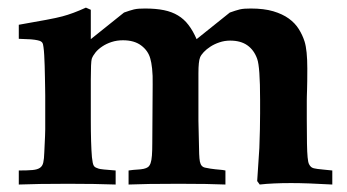

<svg xmlns="http://www.w3.org/2000/svg" viewBox="-20 -494 929 514"><path d="M30.3 0V-37.6Q53.2 -37.6 66.7 -38.8Q80.1 -40 86.9 -44.7Q93.8 -49.3 95.9 -59.1Q98.1 -68.8 98.6 -86.4L100.6 -129.9Q101.1 -136.7 101.1 -147.7Q101.1 -158.7 101.1 -174.3V-238.3Q101.1 -246.1 100.8 -259Q100.6 -272 100.3 -286.9Q100.1 -301.8 99.6 -317.4Q99.1 -333 98.4 -345.9Q97.7 -358.9 96.4 -367.9Q95.2 -377 93.8 -378.9Q92.3 -381.3 89.6 -383.1Q86.9 -384.8 80.6 -386.2Q74.2 -387.7 62.5 -388.7Q50.8 -389.6 30.3 -390.1V-427.7Q74.7 -435.5 103.8 -440.9Q132.8 -446.3 147 -450.2Q174.8 -457.5 210 -473.6L223.1 -467.8V-389.2L312 -460.4Q320.3 -463.4 326.4 -465.3Q332.5 -467.3 338.6 -468.8Q344.7 -470.2 351.8 -470.7Q358.9 -471.2 368.2 -471.2Q397.5 -471.2 418.9 -466.8Q440.4 -462.4 456.5 -452.6Q472.7 -442.9 484.6 -427.2Q496.6 -411.6 506.3 -389.2L595.2 -460.4Q603.5 -463.4 609.6 -465.3Q615.7 -467.3 621.8 -468.8Q627.9 -470.2 635 -470.7Q642.1 -471.2 651.4 -471.2Q686.5 -471.2 711.4 -463.9Q736.3 -456.5 753.2 -444.3Q770 -432.1 780 -416Q790 -399.9 795.4 -382.8Q802.7 -359.4 802.7 -310.5Q802.7 -291 802.5 -277.1Q802.2 -263.2 802 -253.4Q801.8 -243.7 801.5 -237.1Q801.3 -230.5 801.3 -225.1V-174.3Q801.3 -133.8 801.8 -109.9Q802.2 -85.9 803.5 -73Q804.7 -60.1 807.1 -54.9Q809.6 -49.8 813 -46.9Q816.4 -44.4 820.1 -43.5Q823.7 -42.5 830.1 -41.7Q836.4 -41 845.7 -40Q855 -39.1 869.6 -37.6V0Q835.9 -2 808.6 -2.9Q781.2 -3.9 759.3 -3.9Q734.4 -3.9 713.4 -2.9Q692.4 -2 675.3 0L668.5 -9.3L674.3 -97.7Q675.3 -124.5 675.8 -147.5Q676.3 -170.4 676.3 -189.9V-227.1Q676.3 -314.9 668.5 -336.4Q660.2 -359.9 642.3 -372.6Q624.5 -385.3 596.2 -385.3Q581.1 -385.3 567.4 -380.6Q553.7 -376 543.2 -369.1Q532.7 -362.3 525.4 -354.5Q518.1 -346.7 515.6 -340.3Q511.2 -329.6 511.2 -297.9V-288.6V-170.4L513.2 -82Q513.7 -68.8 515.1 -61.5Q516.6 -54.2 520 -50.3Q523.4 -46.4 529.1 -45.2Q534.7 -43.9 543.5 -42.5Q557.6 -40.5 567.4 -39.8Q577.1 -39.1 583.5 -37.6V0Q561.5 -1 530.8 -1.5Q500 -2 458.5 -2Q412.6 -2 379.4 -1.5Q346.2 -1 324.2 0V-37.6Q337.9 -39.6 347.7 -40Q357.4 -40.5 364.5 -42Q371.6 -43.5 376 -46.6Q380.4 -49.8 383.1 -57.1Q385.7 -64.5 386.7 -77.6Q387.7 -90.8 387.7 -111.3L388.7 -267.1Q389.2 -293 387.2 -310.3Q385.3 -327.6 382.3 -337.4Q376.5 -358.4 357.9 -372.3Q339.4 -386.2 309.1 -386.2Q293 -386.2 278.8 -381.6Q264.6 -377 253.7 -369.6Q242.7 -362.3 235.6 -353.5Q228.5 -344.7 225.6 -336.4Q223.1 -327.6 223.1 -281.2V-259.8V-174.3Q223.1 -108.4 226.1 -73.2Q227.1 -64 228.3 -58.3Q229.5 -52.7 231.4 -49.8Q233.4 -46.9 236.6 -45.4Q239.7 -43.9 244.1 -42.5Q249 -40.5 289.6 -37.6V0Q263.2 -1 231.4 -1.5Q199.7 -2 162.6 -2Q120.1 -2 87.6 -1.5Q55.2 -1 30.3 0Z"/></svg>

Font: XB Kayhan
Style: Bold
Weight: 700
Designer: Behnam
Foundry: Irmug
Version: Version 7.300 2009